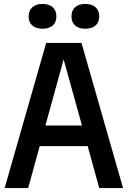

<svg xmlns="http://www.w3.org/2000/svg" viewBox="-20 -959 652 979"><path d="M3.5 0 215.5 -740H395.5L607.5 0H486L427 -214H182.5L123.5 0ZM211.5 -319H398L304.5 -656ZM415 -812.5Q382 -812.5 363.2 -828.8Q344.5 -845 344.5 -875.5Q344.5 -905.5 363.2 -922.2Q382 -939 415 -939Q448 -939 467 -922.2Q486 -905.5 486 -875.5Q486 -845 467 -828.8Q448 -812.5 415 -812.5ZM197 -812.5Q164 -812.5 145 -828.8Q126 -845 126 -875.5Q126 -905.5 145 -922.2Q164 -939 197 -939Q230 -939 248.8 -922.2Q267.5 -905.5 267.5 -875.5Q267.5 -845 248.8 -828.8Q230 -812.5 197 -812.5Z"/></svg>

Font: Encode Sans Cnd SmBold
Style: Regular
Weight: 600
Width: 3
Designer: Multiple Designers
Foundry: Impallari Type
Version: Version 3.002; ttfautohint (v1.8.3) -l 8 -r 50 -G 200 -x 14 